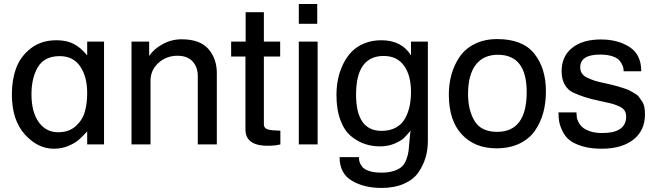

<svg xmlns="http://www.w3.org/2000/svg" viewBox="-20 -719 3272 956"><path d="M269.5 -60.5Q323.2 -60.5 356.9 -90.8Q390.6 -121.1 402.3 -162.1Q414.1 -203.1 414.1 -255.9Q414.1 -336.9 379.4 -388.2Q344.7 -439.5 277.3 -439.5Q201.2 -439.5 168.9 -385.3Q136.7 -331.1 136.7 -250Q136.7 -161.1 172.9 -110.8Q209 -60.5 269.5 -60.5ZM498 0H414.1V-64.5Q388.7 -37.1 370.6 -21.5Q352.5 -5.9 319.8 7.8Q287.1 21.5 248 21.5Q168 21.5 103.5 -49.8Q39.1 -121.1 39.1 -250Q39.1 -321.3 60.5 -379.9Q82 -438.5 133.8 -478.5Q185.5 -518.6 261.7 -518.6Q310.5 -518.6 345.7 -501Q380.9 -483.4 414.1 -443.4V-511.7H498Z M1059.6 0H964.8V-339.8Q964.8 -384.8 939 -413.1Q913.1 -441.4 863.3 -441.4Q808.6 -441.4 769 -405.8Q729.5 -370.1 729.5 -317.4V0H634.8V-511.7H722.7V-440.4Q745.1 -474.6 789.6 -499Q834 -523.4 883.8 -523.4Q975.6 -523.4 1017.6 -475.1Q1059.6 -426.8 1059.6 -354.5Z M1376 -68.4V0Q1351.6 6.8 1312.5 6.8Q1272.5 6.8 1247.1 -3.9Q1202.1 -22.5 1202.1 -74.2V-437.5H1130.9V-511.7H1203.1V-658.2H1293.9V-511.7H1375V-437.5H1293.9V-99.6Q1293.9 -79.1 1318.4 -73.2Q1328.1 -71.3 1336.9 -70.3Q1345.7 -69.3 1356.9 -69.3Q1368.2 -69.3 1376 -68.4Z M1559.6 -600.6H1467.8V-699.2H1559.6ZM1561.5 0H1467.8V-511.7H1561.5Z M1879.9 -67.4Q1921.9 -67.4 1951.7 -84Q1981.4 -100.6 1997.1 -129.4Q2012.7 -158.2 2019.5 -190.4Q2026.4 -222.7 2026.4 -260.7Q2026.4 -344.7 1991.2 -392.6Q1956.1 -440.4 1890.6 -440.4Q1752.9 -440.4 1752.9 -248Q1752.9 -67.4 1879.9 -67.4ZM1670.9 63.5H1767.6Q1767.6 63.5 1767.6 65.4Q1767.6 67.4 1767.6 69.3Q1767.6 79.1 1770.5 88.4Q1773.4 97.7 1783.2 110.8Q1793 124 1817.9 132.3Q1842.8 140.6 1878.9 140.6Q1917 140.6 1943.4 131.3Q1969.7 122.1 1982.9 108.9Q1996.1 95.7 2004.4 72.3Q2012.7 48.8 2014.6 30.3Q2016.6 11.7 2019 -19Q2021.5 -49.8 2024.4 -68.4Q2002.9 -43 1990.2 -30.8Q1977.5 -18.6 1945.3 -4.4Q1913.1 9.8 1872.1 9.8Q1832 9.8 1796.9 -2Q1761.7 -13.7 1728.5 -40.5Q1695.3 -67.4 1675.3 -120.1Q1655.3 -172.9 1655.3 -246.1Q1655.3 -287.1 1663.1 -325.2Q1670.9 -363.3 1688 -398.9Q1705.1 -434.6 1730.5 -460.9Q1755.9 -487.3 1793.9 -502.9Q1832 -518.6 1878.9 -518.6Q1979.5 -518.6 2026.4 -443.4V-511.7H2110.4V-17.6Q2110.4 26.4 2099.1 64.9Q2087.9 103.5 2063.5 139.2Q2039.1 174.8 1991.7 195.8Q1944.3 216.8 1878.9 216.8Q1793 216.8 1731.9 180.7Q1670.9 144.5 1670.9 63.5Z M2455.1 -62.5Q2602.5 -62.5 2602.5 -260.7Q2602.5 -446.3 2459 -446.3Q2386.7 -446.3 2348.6 -396Q2310.5 -345.7 2310.5 -251Q2310.5 -169.9 2343.3 -116.2Q2376 -62.5 2455.1 -62.5ZM2451.2 19.5Q2343.8 19.5 2279.3 -49.8Q2214.8 -119.1 2214.8 -248Q2214.8 -299.8 2227.5 -346.7Q2240.2 -393.6 2267.6 -434.6Q2294.9 -475.6 2343.3 -500Q2391.6 -524.4 2456.1 -524.4Q2582 -524.4 2640.1 -452.1Q2698.2 -379.9 2698.2 -264.6Q2698.2 -207 2685.1 -158.2Q2671.9 -109.4 2643.6 -68.4Q2615.2 -27.3 2566.4 -3.9Q2517.6 19.5 2451.2 19.5Z M3191.4 -149.4Q3191.4 -69.3 3133.8 -23.9Q3076.2 21.5 2975.6 21.5Q2919.9 21.5 2878.4 8.8Q2836.9 -3.9 2814.9 -22Q2793 -40 2780.3 -66.9Q2767.6 -93.8 2764.2 -114.3Q2760.7 -134.8 2760.7 -159.2H2850.6Q2850.6 -157.2 2850.6 -152.3Q2850.6 -143.6 2852.1 -133.8Q2853.5 -124 2861.3 -109.4Q2869.1 -94.7 2881.8 -84Q2894.5 -73.2 2919.4 -64.9Q2944.3 -56.6 2978.5 -56.6Q3097.7 -56.6 3097.7 -138.7Q3097.7 -156.2 3089.8 -168.5Q3082 -180.7 3064.9 -188.5Q3047.9 -196.3 3033.7 -200.7Q3019.5 -205.1 2993.7 -210.4Q2967.8 -215.8 2956.1 -218.8Q2922.9 -225.6 2891.1 -235.8Q2859.4 -246.1 2833.5 -258.3Q2807.6 -270.5 2792 -297.4Q2776.4 -324.2 2776.4 -365.2Q2776.4 -438.5 2828.6 -480.5Q2880.9 -522.5 2971.7 -522.5Q3056.6 -522.5 3114.7 -484.9Q3172.9 -447.3 3172.9 -364.3H3085Q3085 -366.2 3085 -368.2Q3085 -377.9 3081.5 -388.2Q3078.1 -398.4 3067.9 -413.6Q3057.6 -428.7 3031.7 -438Q3005.9 -447.3 2967.8 -447.3Q2869.1 -447.3 2869.1 -383.8Q2869.1 -366.2 2877.9 -353Q2886.7 -339.8 2906.2 -331.1Q2925.8 -322.3 2940.4 -317.4Q2955.1 -312.5 2984.9 -306.2Q3014.6 -299.8 3026.4 -296.9Q3049.8 -291 3057.1 -288.6Q3064.5 -286.1 3085.4 -279.8Q3106.4 -273.4 3114.7 -268.6Q3123 -263.7 3138.7 -254.9Q3154.3 -246.1 3161.1 -236.8Q3168 -227.5 3176.8 -214.4Q3185.5 -201.2 3188.5 -185.1Q3191.4 -168.9 3191.4 -149.4Z"/></svg>

Font: Druckschrift BY WOK
Style: Medium
Weight: 400
Version: Version 001.000